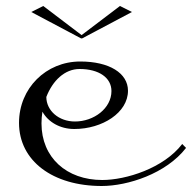

<svg xmlns="http://www.w3.org/2000/svg" viewBox="-20 -610 640 640"><path d="M43.4 -200.5C43.4 -73.4 156.3 10 319.1 10C405.6 10 533.7 -31 600.2 -117L587.4 -130C525.3 -49 399.6 -10 320.9 -10C202.1 -10 118.3 -84.6 118.3 -198.7C118.3 -212.1 119.5 -225.9 121.4 -237.8C140.4 -203.3 180 -180 227.7 -180C321.4 -180 406.6 -234.7 406.6 -307.5C406.6 -366.3 344.2 -405 247.4 -405C133.7 -405 43.4 -316 43.4 -200.5ZM134.4 -286.8C155.7 -341.8 196.1 -380 245.2 -380C310 -380 351.5 -350.8 351.5 -306.5C351.5 -249 293.1 -205 229.9 -205C175.9 -205 134.7 -241 134.4 -286.8ZM250.2 -482H253.8L419.8 -570L379.8 -590L252 -493L124.2 -590L84.2 -570Z"/></svg>

Font: Galberik
Style: Regular
Weight: 400
Designer: Gluk
Foundry: Gluk
Version: Version 0.50